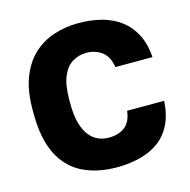

<svg xmlns="http://www.w3.org/2000/svg" viewBox="-106 -817 923 934"><g transform="rotate(-15 355.0 -350.0)"><path d="M369.5 13.2Q273.8 13.2 200.3 -22.2Q126.8 -57.7 86.2 -136.7Q45.5 -215.7 45.5 -346V-365Q45.5 -457.2 70.5 -523.3Q95.5 -589.3 139.6 -631.3Q183.7 -673.3 243 -693.3Q302.3 -713.2 369.5 -713.2Q431.3 -713.2 484.9 -699.3Q538.5 -685.3 579.2 -655Q619.8 -624.7 645.1 -576.8Q670.3 -529 675.2 -460H488.5Q479.3 -515.5 446.4 -539.5Q413.5 -563.5 369.5 -563.5Q329.7 -563.5 298.2 -543.9Q266.7 -524.3 248.6 -481.2Q230.5 -438.2 230.5 -365V-344Q230.5 -285.7 241.9 -245.8Q253.3 -205.8 272.6 -181.8Q291.8 -157.7 316.7 -147.1Q341.5 -136.5 369.5 -136.5Q420.8 -136.5 451.4 -161.4Q482 -186.3 488.5 -240H675.2Q670.8 -170.3 646.6 -121.8Q622.3 -73.3 581.7 -43.8Q541 -14.3 487.1 -0.6Q433.2 13.2 369.5 13.2Z"/></g></svg>

Font: Golos Text
Style: Regular
Weight: 400
Designer: A.Korolkova, Vitaly Kuzmin
Foundry: ParaType Ltd
Version: Version 2.004